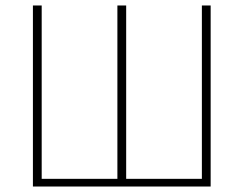

<svg xmlns="http://www.w3.org/2000/svg" viewBox="-20 -680 888 700"><path d="M100 0V-660H132V-28H408V-660H440V-28H716V-660H748V0Z"/></svg>

Font: Source Sans Variable
Style: Regular
Weight: 200
Designer: Paul D. Hunt
Foundry: Adobe Systems Incorporated
Version: Version 3.006;hotconv 1.0.111;makeotfexe 2.5.65597